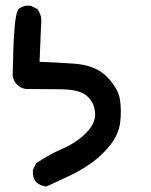

<svg xmlns="http://www.w3.org/2000/svg" viewBox="-20 -544 540 687"><path d="M143.6 123Q125 120.6 110.8 108.9L110.4 108.4L109.9 107.9Q102.5 99.6 99.6 88.9Q96.7 78.1 97.7 65.4V63.5L98.6 62L108.4 42.5L109.4 40L111.8 38.6Q157.2 7.8 207.5 -13.7Q254.9 -34.7 290 -70.3Q322.8 -104.5 320.3 -140.1Q318.8 -158.2 312 -173.1Q305.2 -188 292 -199.7Q284.2 -207.5 271.5 -212.9Q258.8 -218.3 241 -221.2Q223.1 -224.1 200.7 -224.6Q130.9 -225.6 74.2 -225.6H73.7H73.2Q54.2 -228 41 -241.2Q27.8 -254.4 25.4 -273.4V-273.9V-274.4Q27.3 -380.9 31.5 -436.3Q35.6 -491.7 43.9 -508.3L44.9 -510.3L46.4 -511.2Q63 -525.9 88.9 -523.4H90.8L92.3 -522.5L111.8 -512.7L113.8 -511.7L115.2 -509.3Q131.3 -486.8 127 -456.1L121.6 -322.8Q175.8 -320.8 243.7 -316.4Q321.8 -311 362.3 -269.5Q402.8 -228 409.2 -188Q415 -149.4 410.2 -107.4Q404.8 -63.5 376 -26.9Q347.7 8.8 312.5 35.2Q277.3 61 234.9 82Q192.4 102.5 148.4 122.1L146 123.5Z"/></svg>

Font: NaikaiFont
Style: Bold
Weight: 700
Version: Version 1.89